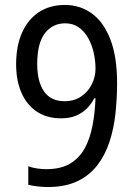

<svg xmlns="http://www.w3.org/2000/svg" viewBox="-20 -744 540 774"><path d="M172 10Q155 10 132 7.5Q109 5 94 1V-74Q109 -68 129 -65Q149 -62 166 -62Q226 -62 263.5 -85Q301 -108 322 -147Q343 -186 353 -238Q363 -290 365 -348H360Q348 -324 329.5 -306Q311 -288 286 -277.5Q261 -267 226 -267Q169 -267 128.5 -294Q88 -321 66.5 -370Q45 -419 45 -485Q45 -558 68.5 -611.5Q92 -665 136 -694.5Q180 -724 242 -724Q303 -724 350.5 -689.5Q398 -655 425 -585Q452 -515 452 -409Q452 -348 445.5 -287Q439 -226 421.5 -172.5Q404 -119 372.5 -78Q341 -37 292 -13.5Q243 10 172 10ZM240 -336Q279 -336 307 -355Q335 -374 350 -404Q365 -434 365 -467Q365 -500 357.5 -532.5Q350 -565 335 -591.5Q320 -618 297 -634Q274 -650 243 -650Q192 -650 161 -610Q130 -570 130 -486Q130 -415 157.5 -375.5Q185 -336 240 -336Z"/></svg>

Font: Noto Sans Devanagari SemiCondensed
Style: Regular
Weight: 400
Width: 4
Designer: Jelle Bosma - Monotype Design Team
Foundry: Monotype Imaging Inc.
Version: Version 2.006